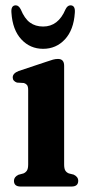

<svg xmlns="http://www.w3.org/2000/svg" viewBox="-20 -682 326 702"><path d="M214.5 -441.5V-81Q214.5 -65.5 218.8 -58.5Q223 -51.5 231.5 -48L249.5 -43.5Q266 -35.5 266 -21Q266 0 241.5 0H55.5Q31 0 31 -21Q31 -35 47.5 -43L66 -48Q74 -51.5 78.5 -58.5Q83 -65.5 83 -81V-352.5Q83 -365.5 79 -370.8Q75 -376 67.5 -378.5L42 -380Q26.5 -385.5 26.5 -399Q26.5 -414 48.5 -422.5L150.5 -456.5Q164.5 -461.5 173.8 -464Q183 -466.5 192 -466.5Q214.5 -466.5 214.5 -441.5ZM137.7 -585Q192.9 -585 219.3 -647.5Q226.6 -662.5 237.6 -662.5Q255.8 -662.5 253.6 -635.5Q249.5 -572.5 217.3 -538Q185.1 -503.5 137.7 -503.5Q90.2 -503.5 58.1 -538Q25.9 -572.5 21.8 -635.5Q19.5 -662.5 37.8 -662.5Q48.3 -662.5 56 -647.5Q69.7 -614 89.6 -599.5Q109.4 -585 137.7 -585Z"/></svg>

Font: Fraunces 72pt Soft SemiBold
Style: Regular
Weight: 600
Version: Version 1.000;[b76b70a41]